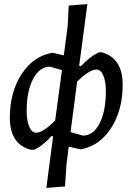

<svg xmlns="http://www.w3.org/2000/svg" viewBox="-20 -723 647 936"><path d="M130 7Q28 -19 28 -150Q28 -274 85.5 -362Q143 -450 236 -466L291 -453L310 -596L315 -696L406 -703L366 -402H376Q418 -447 462 -468H477Q578 -439 578 -310Q578 -186 521.5 -98.5Q465 -11 373 5L315 -8L304 79L297 186L206 193L239 -59H230Q189 -12 146 7ZM110 -181Q110 -133 123 -104.5Q136 -76 157 -76Q190 -76 249 -136L282 -381L224 -398Q173 -398 141.5 -338.5Q110 -279 110 -181ZM450 -384Q416 -384 356 -325L324 -79L384 -62Q435 -62 465.5 -121.5Q496 -181 496 -279Q496 -327 483.5 -355.5Q471 -384 450 -384Z"/></svg>

Font: Alegreya Sans SC Medium
Style: Italic
Weight: 500
Italic angle: -7°
Designer: Juan Pablo del Peral
Foundry: Huerta Tipografica
Version: Version 2.007